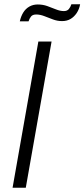

<svg xmlns="http://www.w3.org/2000/svg" viewBox="-20 -881 396 901"><path d="M39 0 160 -686H222L101 0ZM73 -781Q78 -804 89 -822Q100 -840 117.5 -850Q135 -860 157 -860Q181 -860 202 -852.5Q223 -845 242.5 -837Q262 -829 280 -829Q295 -829 303 -838.5Q311 -848 315 -861H356Q352 -838 340 -820Q328 -802 311 -792Q294 -782 271 -782Q249 -782 228 -790Q207 -798 187.5 -805.5Q168 -813 150 -813Q133 -813 125.5 -803.5Q118 -794 114 -781Z"/></svg>

Font: Archivo SemiCondensed ExtraLight
Style: Italic
Weight: 250
Width: 4
Italic angle: -10°
Designer: Hector Gatti
Foundry: Omnibus-Type
Version: Version 2.001